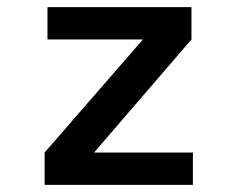

<svg xmlns="http://www.w3.org/2000/svg" viewBox="-20 -520 690 540"><path d="M105.5 0V-91L382 -409H113.5V-500H518.5V-409L244.5 -91H522.5V0Z"/></svg>

Font: Trispace Medium
Style: Regular
Weight: 500
Designer: Tyler Finck
Foundry: Etcetera Type Company
Version: Version 1.210; ttfautohint (v1.8.3)